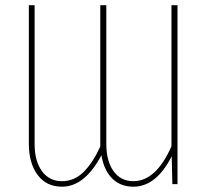

<svg xmlns="http://www.w3.org/2000/svg" viewBox="-20 -701 796 731"><path d="M632.8 -681.2H655.8V0H636.2L633.8 -106Q574.7 9.8 487.8 9.8Q438.5 9.8 407 -21.7Q375.5 -53.2 366.2 -109.9Q302.7 9.8 215.8 9.8Q156.7 9.8 123.3 -34.9Q89.8 -79.6 89.8 -154.8V-681.2H111.8V-152.8Q111.8 -87.9 139.6 -49.6Q167.5 -11.2 215.8 -11.2Q262.7 -11.2 297.9 -45.9Q333 -80.6 361.8 -143.1V-157.2V-681.2H384.8V-152.8Q384.8 -87.9 412.1 -49.6Q439.5 -11.2 487.8 -11.2Q574.2 -11.2 632.8 -144Z"/></svg>

Font: Fira Sans Compressed Thin
Style: Regular
Weight: 100
Width: 1
Designer: Carrois Corporate & Edenspiekermann AG
Foundry: Carrois Corporate GbR & Edenspiekermann AG
Version: Version 4.203;PS 004.203;hotconv 1.0.88;makeotf.lib2.5.64775